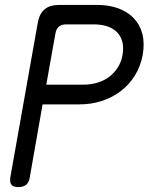

<svg xmlns="http://www.w3.org/2000/svg" viewBox="-20 -750 640 780"><path d="M153 -326 101 -30Q98 -9 86.5 0.5Q75 10 54 10Q34 10 26.5 0.5Q19 -9 22 -30L133 -655Q139 -693 160.5 -711.5Q182 -730 220 -730H375Q422 -730 459.5 -716.5Q497 -703 522.5 -677Q548 -651 558 -613.5Q568 -576 560 -528Q551 -480 527.5 -442.5Q504 -405 469.5 -379Q435 -353 392.5 -339.5Q350 -326 304 -326ZM168 -406H318Q347 -406 373.5 -413.5Q400 -421 421 -436Q442 -451 457.5 -474.5Q473 -498 478 -528Q483 -559 476.5 -582Q470 -605 454 -620.5Q438 -636 414 -643.5Q390 -651 361 -651H248Q230 -651 219 -641.5Q208 -632 205 -613Z"/></svg>

Font: Maple Mono NL Light
Style: Italic
Weight: 300
Italic angle: -10°
Monospace: yes
Designer: subframe7536
Version: Version 7.000